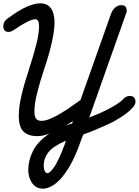

<svg xmlns="http://www.w3.org/2000/svg" viewBox="-45 -773 835 1155"><path d="M394 -45Q383 -38 372.5 -31Q362 -24 351 -17Q358 -20 365.5 -22.5Q373 -25 381 -28L389 -30Q390 -35 394 -45ZM625 -696Q632 -713 648 -727.5Q664 -742 685 -742Q717 -742 717 -710Q717 -708 717 -704Q717 -700 715 -696L492 -66Q521 -77 550.5 -90Q580 -103 607 -117Q634 -131 657.5 -146Q681 -161 697 -177H696Q715 -196 735 -196Q770 -196 770 -160Q770 -145 753.5 -126Q737 -107 712 -88.5Q687 -70 658 -53Q629 -36 604 -25Q562 -6 527.5 8.5Q493 23 456 36Q450 52 444 66.5Q438 81 433 97Q406 171 377 221.5Q348 272 319.5 303Q291 334 263.5 348Q236 362 213 362Q192 362 175.5 353Q159 344 148 328Q137 312 131 292Q125 272 125 249Q125 192 153.5 135Q182 78 252 31Q233 38 215 42Q197 46 180 46Q125 46 96.5 18.5Q68 -9 68 -77Q68 -131 85 -202.5Q102 -274 131 -361Q157 -441 173.5 -506.5Q190 -572 190 -614Q190 -657 168 -657Q149 -657 118 -641.5Q87 -626 39 -593L40 -594Q22 -581 7 -581Q-25 -581 -25 -616Q-25 -645 5 -665L4 -664Q69 -712 116 -732.5Q163 -753 196 -753Q241 -753 262 -722.5Q283 -692 283 -637Q283 -589 266 -514.5Q249 -440 221 -358Q195 -280 178.5 -214Q162 -148 162 -103Q162 -71 172.5 -58.5Q183 -46 204 -46Q227 -46 257 -58.5Q287 -71 318 -89.5Q349 -108 378.5 -128.5Q408 -149 430 -165Q434 -168 435 -168.5Q436 -169 439 -171ZM352 73Q277 105 247.5 141.5Q218 178 218 225Q218 242 224 255.5Q230 269 240 269Q256 269 282.5 229.5Q309 190 346 91L345 92Z"/></svg>

Font: Discipuli Britannica Bold
Style: Regular
Weight: 700
Designer: Peter Wiegel
Foundry: Peter Wiegel
Version: Version 0.001 2009